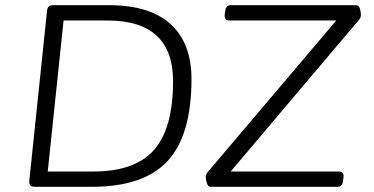

<svg xmlns="http://www.w3.org/2000/svg" viewBox="-20 -720 1443 740"><path d="M114 0Q90 0 93 -24L161 -676Q162 -688 167 -694Q172 -700 184 -700H400Q557 -700 637.5 -627Q718 -554 718 -415Q718 -199 626 -99.5Q534 0 334 0ZM164 -59H340Q500 -59 573.5 -142Q647 -225 647 -407Q647 -641 394 -641H225ZM792 0Q782 0 777.5 -13.5Q773 -27 773 -37Q773 -43 774.5 -47Q776 -51 780 -56L1276 -641H863Q844 -641 846 -663L848 -677Q850 -700 869 -700H1353Q1363 -700 1367 -687Q1371 -674 1371 -663Q1371 -652 1364 -644L869 -59H1287Q1306 -59 1304 -37L1302 -23Q1300 0 1281 0Z"/></svg>

Font: Asap Semi Expanded Semi Expanded Light
Style: Italic
Weight: 300
Width: 6
Italic angle: -6°
Designer: Pablo Cosgaya
Foundry: Omnibus-Type
Version: Version 3.001; ttfautohint (v1.8.4.7-5d5b)